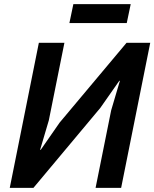

<svg xmlns="http://www.w3.org/2000/svg" viewBox="-20 -904 743 924"><path d="M314 -793H590L609 -884H333ZM27 0H141L463 -385L554 -515H557L515 -373L440 0H563L703 -698H589L267 -314L176 -183H173L215 -325L290 -698H167Z"/></svg>

Font: Braiins Sans SemiBold
Style: Italic
Weight: 600
Italic angle: -11.31°
Designer: Mike Abbink, Paul van der Laan, Pieter van Rosmalen, Jiri Chlebus, Lubos Buracinsky
Foundry: Bold Monday, Sudetype
Version: Version 1.000;hotconv 1.0.109;makeotfexe 2.5.65596